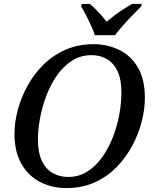

<svg xmlns="http://www.w3.org/2000/svg" viewBox="-20 -951 792 982"><path d="M319 11Q245 11 184.5 -20.5Q124 -52 89 -114Q54 -176 54 -266Q54 -324 70.5 -387Q87 -450 119.5 -510Q152 -570 200.5 -618.5Q249 -667 314 -696Q379 -725 459 -725Q529 -725 589 -696Q649 -667 685 -606.5Q721 -546 721 -450Q721 -395 705.5 -332Q690 -269 658 -208.5Q626 -148 578 -98Q530 -48 465 -18.5Q400 11 319 11ZM328 -46Q385 -46 429 -75Q473 -104 505.5 -151Q538 -198 559.5 -255Q581 -312 591 -370Q601 -428 601 -476Q601 -544 581.5 -586Q562 -628 527.5 -648.5Q493 -669 449 -669Q392 -669 347.5 -640Q303 -611 270.5 -564Q238 -517 216.5 -460Q195 -403 184.5 -345Q174 -287 174 -239Q174 -171 194 -128.5Q214 -86 249.5 -66Q285 -46 328 -46ZM465 -771Q458 -794 445.5 -821Q433 -848 420 -873.5Q407 -899 395 -918L398 -931H439Q454 -919 469 -904Q484 -889 498.5 -872.5Q513 -856 525 -840Q544 -856 566 -872.5Q588 -889 612 -904.5Q636 -920 656 -931H705L702 -918Q683 -899 658.5 -874Q634 -849 610.5 -822.5Q587 -796 568 -771Z"/></svg>

Font: ET Text
Style: Italic
Weight: 470
Italic angle: -12°
Designer: Monotype Design Team
Foundry: Monotype Imaging Inc.
Version: Version 2.009